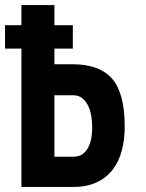

<svg xmlns="http://www.w3.org/2000/svg" viewBox="-20 -742 580 762"><path d="M65 0V-549H0V-642H65V-722H196V-642H269V-549H196V-487H269Q375 -487 425 -429.5Q475 -372 475 -239Q475 -189 463.5 -145Q452 -101 427.5 -69Q403 -37 364 -18.5Q325 0 270 0ZM196 -120H270Q294 -120 308.5 -131Q323 -142 331.5 -159.5Q340 -177 343 -197.5Q346 -218 346 -237Q346 -255 343 -277Q340 -299 331.5 -318.5Q323 -338 308 -351Q293 -364 270 -364H196Z"/></svg>

Font: PostBus
Style: Regular
Weight: 400
Designer: Peter Wiegel
Version: Version 1.001